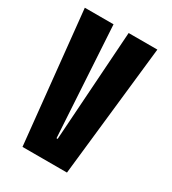

<svg xmlns="http://www.w3.org/2000/svg" viewBox="-172 -793 794 886"><g transform="rotate(30 225.0 -350.0)"><path d="M250 -700H403L325.5 0H88.5L16.5 -700H169.5L204.5 -113H210.5Z"/></g></svg>

Font: League Mono Condensed
Style: Bold
Weight: 700
Width: 1
Designer: Tyler Finck
Foundry: The League of Moveable Type / Tyler Finck
Version: Version 2.210